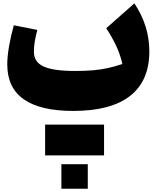

<svg xmlns="http://www.w3.org/2000/svg" viewBox="-20 -651 935 1147"><path d="M710.9 -268.6Q700.2 -319.3 677 -370.6Q653.8 -421.9 614.7 -482.4L782.7 -630.9Q872.1 -497.6 872.1 -343.8Q872.1 -168 757.3 -78.1Q642.6 11.7 418 11.7Q23.4 11.7 23.4 -266.1Q23.4 -312 33.9 -373.8Q44.4 -435.5 62.5 -500L203.1 -472.2Q191.9 -430.7 187.3 -400.9Q182.6 -371.1 182.6 -340.8Q182.6 -280.3 240.5 -253.7Q298.3 -227.1 429.2 -227.1Q488.3 -227.1 534.7 -231Q581.1 -234.9 623.3 -244.1Q665.5 -253.4 710.9 -268.6ZM346.7 330.1H504.4V476.6H346.7ZM249.5 277.3V93.3H601.6V277.3Z"/></svg>

Font: Pinar-DS3-FD Black
Style: Regular
Weight: 900
Designer: Amin Abedi
Version: Version 3.000